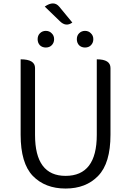

<svg xmlns="http://www.w3.org/2000/svg" viewBox="-20 -1074 756 1107"><path d="M169 -60Q99 -133 99 -297V-732Q182 -732 182 -682V-296Q182 -60 358 -60Q538 -60 538 -296V-732Q617 -732 617 -682V-297Q617 -133 546 -60Q476 13 358 13Q240 13 169 -60ZM278 -813Q265 -800 244 -800Q224 -800 210 -813Q197 -827 197 -848Q197 -869 210 -882Q224 -896 244 -896Q265 -896 278 -882Q292 -869 292 -848Q292 -827 278 -813ZM397 -944Q360 -917 325 -952L238 -1036Q291 -1073 322 -1035L397 -944ZM504 -813Q491 -800 470 -800Q450 -800 436 -813Q423 -827 423 -848Q423 -869 436 -882Q450 -896 470 -896Q491 -896 504 -882Q518 -869 518 -848Q518 -827 504 -813Z"/></svg>

Font: Swei Half Moon CJK TC
Style: DemiLight
Weight: 350
Version: Version 2.125